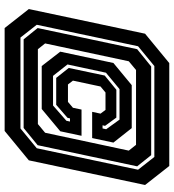

<svg xmlns="http://www.w3.org/2000/svg" viewBox="20 -774 768 849"><g transform="rotate(90 404.5 -350.0)"><path d="M104.5 14 20.5 -93 129.5 -607 259.5 -714H714.5L798.5 -607L689.5 -93L559.5 14ZM146.5 -56H548.5L636 -128L731 -576L674.5 -648H272.5L185 -576L90 -128ZM154.5 -70 104.5 -132 198 -572 274.5 -634H666.5L716 -572L622.5 -132L546.5 -70ZM198 -133H529L567.5 -165L646.5 -535L621 -567H290L251.5 -535L172.5 -165ZM272.5 -150 209 -232 259 -467 357 -548H547L611 -467L591 -373H475L483 -410L466.5 -432H389.5L363 -410L337 -288L354 -266H431L457 -288L465 -326H581L561 -232L462.5 -150ZM316 -200H447L514.5 -259L518 -275H504L501.5 -264L444 -214H325L281 -269.5L314.5 -428.5L377.5 -480H500.5L537 -430L534.5 -419H548.5L552 -435L509.5 -494H374.5L302 -434L265.5 -264Z"/></g></svg>

Font: Tourney Expanded Regular
Style: Bold Italic
Weight: 700
Width: 7
Italic angle: -12°
Designer: Tyler Finck
Foundry: Etcetera Type Co
Version: Version 1.010; ttfautohint (v1.8.3)